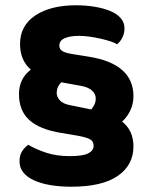

<svg xmlns="http://www.w3.org/2000/svg" viewBox="-20 -644 578 728"><path d="M486 -279Q486 -250 474 -225Q462 -200 443 -183Q486 -149 486 -89Q486 -18 426.5 23Q367 64 250 64Q208 64 172 58Q136 52 109.5 40Q83 28 68.5 10Q54 -8 54 -32Q54 -55 63.5 -70Q73 -85 87 -95Q116 -78 155 -65Q194 -52 245 -52Q294 -52 314.5 -62.5Q335 -73 335 -91Q335 -108 322 -115.5Q309 -123 277 -129L212 -140Q131 -153 91.5 -188.5Q52 -224 52 -287Q52 -346 97 -380Q56 -415 56 -477Q56 -547 114 -585.5Q172 -624 268 -624Q305 -624 338.5 -618.5Q372 -613 397.5 -602.5Q423 -592 437.5 -575.5Q452 -559 452 -537Q452 -517 444 -501.5Q436 -486 424 -476Q415 -482 398 -487.5Q381 -493 361 -497.5Q341 -502 320 -505Q299 -508 280 -508Q245 -508 225 -499Q205 -490 205 -471Q205 -457 217 -450Q229 -443 255 -439L317 -429Q486 -402 486 -279ZM195 -291Q195 -277 207 -263.5Q219 -250 247 -245L326 -229Q334 -239 338.5 -248.5Q343 -258 343 -271Q343 -288 328.5 -301Q314 -314 284 -319L212 -332Q195 -315 195 -291Z"/></svg>

Font: Baloo Tammudu 2
Style: Bold
Weight: 700
Designer: Maithili Shingre, Omkar Shende and Ek Type
Foundry: Ek Type
Version: Version 1.640;hotconv 1.0.111;makeotfexe 2.5.65597; ttfautoh